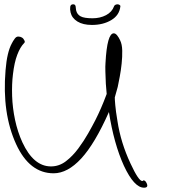

<svg xmlns="http://www.w3.org/2000/svg" viewBox="-20 -774 800 893"><path d="M649.9 99Q603.9 99 556.3 -3Q509.8 -105 486.6 -253Q421.5 -106 358 -37Q294.4 32 229.4 32Q117.4 32 55.2 -103Q-11 -247 5.8 -447Q12.4 -531 34.9 -572Q40.4 -583 48 -593.5Q55.5 -604 64.5 -604Q85.5 -604 93.9 -585Q97.5 -578 91.7 -573Q73.9 -555 60.2 -519Q46.5 -483 40.2 -428Q34.6 -383 36.4 -327.5Q38.2 -272 50.1 -216Q62.1 -160 84.1 -112Q136 0 217 0Q255 0 286.5 -24Q317.9 -48 344.2 -83.5Q370.5 -119 389.7 -153Q409.6 -188 423.4 -215Q437.1 -242 449.5 -270.5Q462 -299 476.2 -337L472.3 -384Q470.7 -417 470.1 -441.5Q469.4 -466 470.7 -482Q478.1 -619 509.1 -619Q517.1 -619 524.8 -609.5Q532.5 -600 538.5 -587Q547.9 -568 548.5 -539Q549.2 -510 545.7 -477.5Q542.3 -445 536.8 -416.5Q531.4 -388 527.6 -370L513.9 -321Q513.7 -313 516.1 -285.5Q518.4 -258 526.3 -211Q541.4 -111 586.8 -14Q624.7 68 641.7 68Q644.7 68 644.9 66.5Q645 65 648 65Q656 65 662 78Q671.9 99 649.9 99ZM407.7 -658Q365.7 -658 340 -674Q314.3 -690 308.3 -716Q304.8 -731 306.7 -742.5Q308.5 -754 320.5 -754Q329.5 -754 331.6 -745Q332.7 -740 332.8 -735.5Q332.8 -731 334 -726Q338.4 -707 354.9 -698Q371.5 -689 410.5 -689Q445.5 -689 473.2 -703.5Q500.8 -718 510.6 -745Q512.4 -750 517.5 -752Q522.5 -754 526.5 -754Q531.5 -754 536.2 -751Q540.9 -748 539.8 -744Q535.3 -703 497.5 -680.5Q459.7 -658 407.7 -658Z"/></svg>

Font: Oooh Baby
Style: Normal
Weight: 400
Designer: Robert E. Leuschke
Foundry: Robert E. Leuschke
Version: Version 1.011; ttfautohint (v1.8.3)